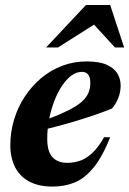

<svg xmlns="http://www.w3.org/2000/svg" viewBox="-20 -710 501 744"><path d="M297 -431.5Q276 -431.5 256.2 -416.8Q236.5 -402 219.5 -376.2Q202.5 -350.5 190 -317.5Q177.5 -284.5 170.2 -247.2Q163 -210 163 -172.5Q163 -122.5 183.5 -100.8Q204 -79 240.5 -79Q267.5 -79 291.2 -87.5Q315 -96 338 -117.5Q361 -139 383.5 -178.5L407 -178Q376.5 -102 342.5 -60.5Q308.5 -19 269.5 -3Q230.5 13 183.5 13Q130 13 93.5 -6.5Q57 -26 38.5 -62.2Q20 -98.5 20 -147.5Q20 -198.5 34.5 -246.5Q49 -294.5 75.8 -335.2Q102.5 -376 139.2 -407Q176 -438 220.8 -455Q265.5 -472 316 -472Q364.5 -472 393.2 -459.2Q422 -446.5 434.8 -425.2Q447.5 -404 447.5 -378.5Q447.5 -354 438.5 -330.8Q429.5 -307.5 414 -289.5Q386 -278 352 -266.2Q318 -254.5 280.5 -243Q243 -231.5 204.2 -221.2Q165.5 -211 128 -202L130 -236Q179.5 -253 214.5 -268.2Q249.5 -283.5 272.2 -297.8Q295 -312 307.5 -326.5Q320 -341 325 -356.5Q330 -372 330 -389Q330 -403 326.2 -412.5Q322.5 -422 315.2 -426.8Q308 -431.5 297 -431.5ZM158.5 -526 313 -690.5H407L461 -526H425.5L327.5 -633H373.5L204.5 -526Z"/></svg>

Font: Newsreader 36pt
Style: Bold Italic
Weight: 700
Italic angle: -17°
Designer: Hugues Gentile
Foundry: Production Type
Version: Version 1.003